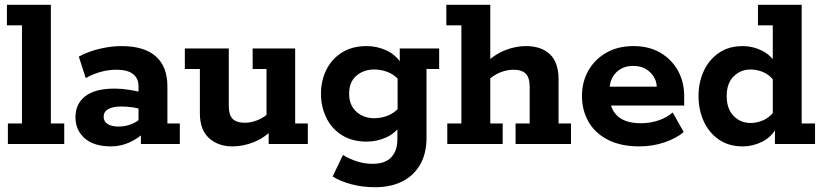

<svg xmlns="http://www.w3.org/2000/svg" viewBox="-20 -603 3449 804"><path d="M13 0V-86H72V-497H9V-583H193V-86H249V0Z M445 10Q373 10 334.5 -24Q296 -58 296 -112Q296 -168 337 -200Q378 -232 460 -232Q488 -232 520.5 -227Q553 -222 577 -215L560 -203V-242Q560 -275 537 -293Q514 -311 468 -311Q434 -311 401.5 -302Q369 -293 339 -276L310 -366Q351 -388 398.5 -399Q446 -410 488 -410Q584 -410 632.5 -367Q681 -324 681 -241V-86H733V0H570V-66L588 -52Q560 -24 523 -7Q486 10 445 10ZM478 -73Q505 -73 531 -83.5Q557 -94 571 -110L560 -78V-171L577 -143Q555 -151 532 -154Q509 -157 487 -157Q452 -157 433 -146Q414 -135 414 -114Q414 -94 431 -83.5Q448 -73 478 -73Z M953 10Q894 10 855.5 -24.5Q817 -59 817 -129V-314H754V-400H938V-160Q938 -122 954 -105.5Q970 -89 1005 -89Q1032 -89 1060 -100.5Q1088 -112 1114 -137L1096 -103V-314H1038V-400H1216V-86H1269V0H1105V-63L1126 -65Q1088 -26 1043.5 -8Q999 10 953 10Z M1551 181Q1498 181 1451 168.5Q1404 156 1373 136L1416 46Q1444 63 1475.5 73Q1507 83 1540 83Q1593 83 1618.5 55.5Q1644 28 1644 -19V-69L1660 -82Q1637 -46 1598 -28Q1559 -10 1515 -10Q1454 -10 1411 -37.5Q1368 -65 1346 -111Q1324 -157 1324 -211Q1324 -264 1346 -309.5Q1368 -355 1411 -382.5Q1454 -410 1515 -410Q1559 -410 1598 -392Q1637 -374 1660 -338L1654 -331V-400H1819V-314H1766V-26Q1766 40 1739.5 86Q1713 132 1665 156.5Q1617 181 1551 181ZM1547 -108Q1575 -108 1602 -118Q1629 -128 1651 -152L1645 -113V-305L1651 -268Q1629 -292 1602 -302Q1575 -312 1547 -312Q1503 -312 1472.5 -286Q1442 -260 1442 -211Q1442 -162 1472.5 -135Q1503 -108 1547 -108Z M1853 0V-86H1912V-497H1849V-583H2033V-337L2010 -335Q2049 -374 2093.5 -392Q2138 -410 2183 -410Q2246 -410 2282.5 -376Q2319 -342 2319 -271V-86H2371V0H2139V-86H2198V-240Q2198 -278 2181.5 -294.5Q2165 -311 2130 -311Q2104 -311 2076.5 -300.5Q2049 -290 2021 -265L2033 -298V-86H2085V0Z M2657 10Q2580 10 2526 -17.5Q2472 -45 2444.5 -93Q2417 -141 2417 -201Q2417 -260 2443.5 -307Q2470 -354 2518.5 -382Q2567 -410 2633 -410Q2698 -410 2745.5 -382Q2793 -354 2819 -307Q2845 -260 2845 -201V-161H2482V-240H2730Q2730 -261 2718 -281Q2706 -301 2684.5 -314Q2663 -327 2631 -327Q2600 -327 2578 -313.5Q2556 -300 2544.5 -278.5Q2533 -257 2533 -232V-201Q2533 -148 2565.5 -117.5Q2598 -87 2664 -87Q2703 -87 2738 -99Q2773 -111 2797 -132L2843 -50Q2811 -23 2761.5 -6.5Q2712 10 2657 10Z M3091 10Q3031 10 2989.5 -19Q2948 -48 2926.5 -96Q2905 -144 2905 -201Q2905 -257 2926.5 -304.5Q2948 -352 2989.5 -381Q3031 -410 3091 -410Q3132 -410 3170.5 -391Q3209 -372 3231 -334L3216 -332V-497H3154V-583H3337V-86H3393V0H3225V-75L3231 -66Q3209 -28 3170.5 -9Q3132 10 3091 10ZM3123 -88Q3149 -88 3175 -99Q3201 -110 3222 -136L3216 -90V-305L3222 -264Q3201 -291 3175 -301.5Q3149 -312 3123 -312Q3081 -312 3052 -283Q3023 -254 3023 -201Q3023 -147 3052 -117.5Q3081 -88 3123 -88Z"/></svg>

Font: Rokkitt SemiBold
Style: Bold
Weight: 700
Version: Version 3.103